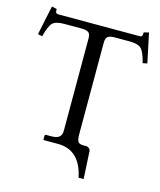

<svg xmlns="http://www.w3.org/2000/svg" viewBox="-133 -755 818 981"><g transform="rotate(15 275.5 -264.0)"><path d="M322.3 -74.7Q322.3 -47.9 328.6 -36.6Q335 -25.4 357.9 -25.4H374.5Q380.9 -25.4 387.9 -19.3Q395 -13.2 395.5 -5.4L403.3 140.6H376.5Q348.1 1 230 1H154.8L152.8 -1V-19.5Q152.8 -27.8 160.6 -27.8H187Q216.8 -27.8 229.2 -38.8Q241.7 -49.8 241.7 -71.8V-560.1Q241.7 -583 231.2 -591.3Q220.7 -599.6 193.4 -599.6H102.1Q59.1 -599.6 41.7 -583.5Q24.4 -567.4 9.8 -509.3L-13.7 -514.2L19 -669.4L45.4 -663.1Q45.4 -653.3 46.1 -648.9Q46.9 -644.5 50.5 -641.6Q54.2 -638.7 61.5 -638.7H490.2Q500.5 -638.7 503.2 -643.8Q505.9 -648.9 505.9 -662.6L532.2 -669.4L564.9 -514.2L541.5 -509.3Q526.9 -567.4 509.5 -583.5Q492.2 -599.6 449.2 -599.6H370.1Q342.8 -599.6 332.5 -590.8Q322.3 -582 322.3 -557.6Z"/></g></svg>

Font: Libertinage
Style: b
Weight: 400
Designer: OSP
Foundry: OSP
Version: Version 1.0; 2008; OFL relea